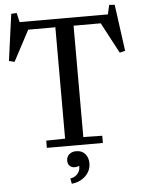

<svg xmlns="http://www.w3.org/2000/svg" viewBox="-65 -844 817 1113"><g transform="rotate(-5 344.0 -287.0)"><path d="M43 -792 75 -794 87 -740H601L613 -794L645 -792L682 -521L650 -513L555 -692H397V-44L507 -42V0H181V-42L291 -44V-692H133L38 -513L6 -521ZM349 85 376 107Q357 126 333 126Q315 126 303.5 115Q292 104 292 84Q292 62 307.5 48Q323 34 349 34Q381 34 400 55.5Q419 77 419 110Q419 154 387 184.5Q355 215 307 220L301 189Q336 183 351.5 155Q367 127 349 85Z"/></g></svg>

Font: Minipax
Style: Regular
Weight: 400
Designer: Raphaël Ronot
Foundry: Velvetyne Type Foundry
Version: Version 1.000